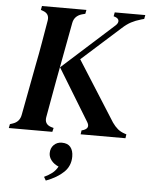

<svg xmlns="http://www.w3.org/2000/svg" viewBox="-61 -710 793 1020"><g transform="rotate(5 336.0 -200.0)"><path d="M385 0 388 -21 398 -24Q433 -37 414 -68L245 -345L520 -593Q534 -606 532.5 -618.5Q531 -631 514 -637L505 -640L509 -661H672L668 -640L653 -636Q622 -627 599.5 -615Q577 -603 553 -581L348 -397L551 -77Q565 -57 580.5 -44Q596 -31 618 -24L627 -21L624 0ZM2 0 6 -21 21 -26Q57 -38 64 -75L116 -351Q127 -405 137.5 -467Q148 -529 158 -587Q164 -624 128 -636L117 -640L121 -661H358L354 -640L335 -635Q296 -623 289 -585L230 -269Q223 -228 213 -174.5Q203 -121 195 -74Q189 -37 225 -25L239 -21L234 0ZM222 261 211 242Q236 230 253.5 216.5Q271 203 283 181Q259 171 244.5 153Q230 135 230 114Q230 87 247 70Q264 53 290 53Q321 53 336 71.5Q351 90 351 122Q351 172 316 205.5Q281 239 222 261Z"/></g></svg>

Font: DeepMind Serif Text
Style: Italic
Weight: 400
Italic angle: -12°
Designer: Frank Grießhammer / Modifications: Colophon Foundry
Foundry: Colophon Foundry
Version: Version 5.003; ttfautohint (v1.8.2)